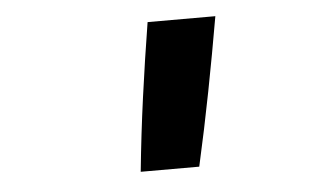

<svg xmlns="http://www.w3.org/2000/svg" viewBox="-35 -819 669 415"><g transform="rotate(-5 300.0 -611.5)"><path d="M255 -451Q263 -531 274 -611.5Q285 -692 298 -772H445Q431 -691 415.5 -611Q400 -531 382 -451Z"/></g></svg>

Font: Iosevka Curly Slab XBdExObl
Style: Regular
Weight: 800
Width: 7
Italic angle: -9°
Monospace: yes
Designer: Belleve Invis
Foundry: Belleve Invis
Version: Version 11.1.0; ttfautohint (v1.8.3)